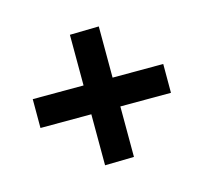

<svg xmlns="http://www.w3.org/2000/svg" viewBox="-94 -651 705 664"><g transform="rotate(30 258.5 -319.5)"><path d="M130 -117 57 -190 387 -521 460 -448ZM388 -117 57 -447 129 -522 460 -192Z"/></g></svg>

Font: Bricolage Grotesque 24pt SemiBold
Style: Regular
Weight: 600
Designer: Mathieu Triay
Foundry: Atelier Triay
Version: Version 1.001;gftools[0.9.33.dev8+g029e19f]